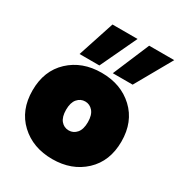

<svg xmlns="http://www.w3.org/2000/svg" viewBox="-197 -976 1039 1115"><g transform="rotate(30 322.5 -419.0)"><path d="M532 -492.5Q616 -414 616 -282Q616 -150 532 -71.5Q448 7 318 7Q188 7 104 -71.5Q20 -150 20 -282Q20 -414 104 -492.5Q188 -571 318 -571Q448 -571 532 -492.5ZM318 -185Q349 -185 370 -209.5Q391 -234 391 -282Q391 -330 370 -354.5Q349 -379 318 -379Q287 -379 266 -354.5Q245 -330 245 -282Q245 -234 265.5 -209.5Q286 -185 318 -185ZM231 -845H399L284 -601H151ZM477 -845H645L507 -601H374Z"/></g></svg>

Font: Poppins Black
Style: Regular
Weight: 900
Designer: Ninad Kale (Devanagari), Jonny Pinhorn (Latin)
Foundry: Indian Type Foundry
Version: Version 3.200;PS 1.000;hotconv 16.6.54;makeotf.lib2.5.65590